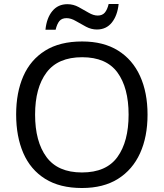

<svg xmlns="http://www.w3.org/2000/svg" viewBox="-20 -933 821 963"><path d="M720 -358Q720 -247 682.5 -164.5Q645 -82 572 -36Q499 10 391 10Q280 10 206.5 -36Q133 -82 97 -165Q61 -248 61 -359Q61 -469 97 -551Q133 -633 206.5 -679Q280 -725 392 -725Q499 -725 572 -679.5Q645 -634 682.5 -551.5Q720 -469 720 -358ZM156 -358Q156 -223 213 -145.5Q270 -68 391 -68Q513 -68 569 -145.5Q625 -223 625 -358Q625 -493 569 -569.5Q513 -646 392 -646Q271 -646 213.5 -569.5Q156 -493 156 -358ZM208 -784Q214 -843 242.5 -877.5Q271 -912 318 -912Q348 -912 374.5 -897.5Q401 -883 425 -869Q449 -855 470 -855Q493 -855 505.5 -869.5Q518 -884 525 -913H575Q569 -855 541 -820Q513 -785 466 -785Q438 -785 411.5 -799Q385 -813 360.5 -827.5Q336 -842 314 -842Q290 -842 278 -827.5Q266 -813 259 -784Z"/></svg>

Font: Noto Sans Pahawh Hmong
Style: Regular
Weight: 400
Designer: Monotype Design Team
Foundry: Monotype Imaging Inc.
Version: Version 2.001; ttfautohint (v1.8.4.7-5d5b)